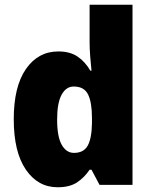

<svg xmlns="http://www.w3.org/2000/svg" viewBox="-20 -780 639 810"><path d="M223 10Q140 10 89 -64.5Q38 -139 38 -277Q38 -415 89.5 -489Q141 -563 226 -563Q275 -563 307 -541.5Q339 -520 361 -482H366Q363 -509 360.5 -542Q358 -575 358 -603V-760H539V0H400L366 -64H358Q336 -31 305 -10.5Q274 10 223 10ZM292 -135Q333 -135 350 -165.5Q367 -196 368 -261V-282Q368 -348 351.5 -381.5Q335 -415 291 -415Q259 -415 240 -380.5Q221 -346 221 -276Q221 -203 240.5 -169Q260 -135 292 -135Z"/></svg>

Font: Noto Sans Tamil SemiCondensed Black
Style: Regular
Weight: 900
Width: 4
Designer: Jelle Bosma - Monotype Design Team
Foundry: Monotype Imaging Inc.
Version: Version 2.004; ttfautohint (v1.8.4.7-5d5b)